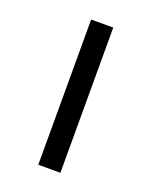

<svg xmlns="http://www.w3.org/2000/svg" viewBox="-97 -523 458 579"><g transform="rotate(20 131.5 -233.0)"><path d="M96 -466H167V0H96Z"/></g></svg>

Font: Ysabeau SC
Style: Regular
Weight: 400
Designer: Christian Thalmann (Catharsis Fonts)
Version: Version 0.003